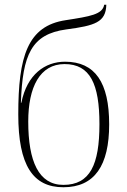

<svg xmlns="http://www.w3.org/2000/svg" viewBox="-20 -779 537 809"><path d="M247 10C379 10 440 -82 440 -255C440 -431 381 -519 254 -519C170 -519 94 -466 70 -346H68C75 -548 112 -635 259 -655C380 -671 426 -685 428 -759H419C412 -718 360 -710 257 -694C96 -670 57 -541 57 -297C57 -82 119 10 247 10ZM247 0C143 0 99 -99 99 -267C99 -412 148 -509 252 -509C360 -509 399 -425 399 -256C399 -86 360 0 247 0Z"/></svg>

Font: Noto Serif Display SemiCondensed ExtraLight
Style: Regular
Weight: 200
Width: 4
Designer: Monotype Design Team
Foundry: Monotype Imaging Inc.
Version: Version 2.009